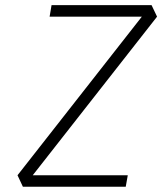

<svg xmlns="http://www.w3.org/2000/svg" viewBox="-20 -713 626 733"><path d="M67.4 0 46.9 -43.9 521.5 -649.4H169.4L176.8 -693.4H558.6L579.6 -649.4L105 -43.9H467.8L460 0Z"/></svg>

Font: CaskaydiaCove NFP ExtraLight
Style: Italic
Weight: 200
Italic angle: -10°
Designer: Aaron Bell
Foundry: Saja Typeworks
Version: Version 2111.001; VTT 6.35;Nerd Fonts 3.1.1